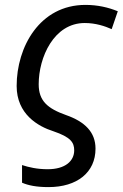

<svg xmlns="http://www.w3.org/2000/svg" viewBox="-20 -566 502 784"><path d="M178 198C295 198 370 138 370 41C370 -26 327 -69 250 -96C174 -123 138 -154 138 -222C138 -332 200 -472 326 -472C371 -472 409 -459 436 -447L461 -520C422 -536 378 -546 329 -546C142 -546 48 -374 48 -215C48 -100 135 -50 198 -30C269 -6 283 16 283 48C283 91 247 125 175 125C131 125 98 117 70 108V180C95 191 129 198 178 198Z"/></svg>

Font: BC Sans
Style: Italic
Weight: 400
Italic angle: -12°
Designer: Monotype Design Team
Designer: Province of B.C.
Foundry: Monotype Imaging Inc.
Version: Version 2.000;GOOG;noto-source:20170915:90ef993387c0